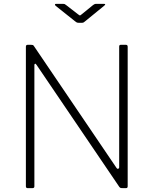

<svg xmlns="http://www.w3.org/2000/svg" viewBox="-20 -974 795 994"><path d="M632 -742Q641 -742 641 -732V-10Q641 -5 639 -2.5Q637 0 632 0H617Q611 0 606.5 -0.5Q602 -1 598 -6L170 -637Q165 -645 161.5 -644Q158 -643 158 -637V-9Q158 0 148 0H123Q114 0 114 -10V-732Q114 -742 123 -742H141Q147 -742 150 -741Q153 -740 156 -735L583 -105Q588 -98 592.5 -100.5Q597 -103 597 -107V-733Q597 -742 605 -742ZM462 -948Q466 -951 469.5 -952.5Q473 -954 477 -954H518Q531 -954 519 -944L421 -864Q418 -862 414.5 -859Q411 -856 405 -856H387Q380 -856 376 -858.5Q372 -861 367 -865L268 -944Q264 -948 264.5 -951Q265 -954 270 -954H307Q312 -954 314.5 -953Q317 -952 322 -948L384 -900Q392 -894 394 -894Q396 -894 403 -900Z"/></svg>

Font: Libre Franklin Thin
Style: Regular
Weight: 100
Designer: Pablo Impallari, Rodrigo Fuenzalida, Nhung Nguyen
Foundry: Impallari Type
Version: Version 3.000